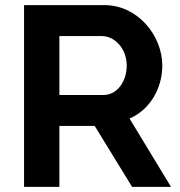

<svg xmlns="http://www.w3.org/2000/svg" viewBox="-20 -730 705 750"><path d="M74 0H212V-238H350L496 0H648L486 -267C564 -300 614 -383 614 -474C614 -590 519 -710 388 -710H74ZM212 -359V-589H379C428 -589 475 -540 475 -474C475 -410 436 -359 385 -359Z"/></svg>

Font: FIGSv2-sans-serif
Style: Bold
Weight: 700
Designer: Matt McInerney, Pablo Impallari, Rodrigo Fuenzalida,Mirko Velimirovic
Foundry: Matt McInerney, Pablo Impallari, Rodrigo Fuenzalida
Version: Version 4.021;hotconv 1.0.109;makeotfexe 2.5.65596